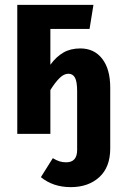

<svg xmlns="http://www.w3.org/2000/svg" viewBox="-20 -550 500 789"><path d="M433 -190V60Q433 137 388 178Q343 219 271 219Q198 219 148 178L197 100Q212 109 224.5 113Q237 117 252 117Q297 117 297 66V-175Q297 -215 288 -231Q279 -247 261 -247Q243 -247 225 -229.5Q207 -212 187 -180V0H51V-530H364L348 -431H187V-284Q211 -317 240.5 -334Q270 -351 310 -351Q367 -351 400 -308.5Q433 -266 433 -190Z"/></svg>

Font: Fira Sans Extra Condensed SemiBold
Style: Regular
Weight: 600
Width: 1
Designer: Carrois Corporate & Edenspiekermann AG
Foundry: Carrois Corporate GbR & Edenspiekermann AG
Version: Version 4.203